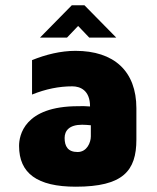

<svg xmlns="http://www.w3.org/2000/svg" viewBox="-20 -698 591 725"><path d="M265 -506C209 -506 153 -492 101 -471V-341C153 -362 203 -372 253 -372C283 -372 320 -357 320 -296C292 -298 299 -297 275 -297C71 -297 52 -186 52 -147C52 -44 120 7 266 7C445 7 495 -53 495 -171V-289C495 -430 410 -506 265 -506ZM323 -183C323 -161 309 -124 273 -124C236 -124 224 -146 224 -177C224 -204 241 -227 290 -227C301 -227 311 -226 323 -225ZM299 -678H251L131 -556H233L275 -600L317 -556H419Z"/></svg>

Font: Maven Pro
Style: Black
Weight: 900
Designer: Joe Prince
Foundry: Joe Prince
Version: Version 1.003